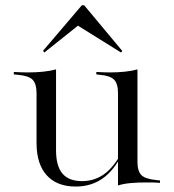

<svg xmlns="http://www.w3.org/2000/svg" viewBox="-20 -681 647 715"><path d="M188.7 -412.9V-206.5H116.1V-333.9Q116.1 -369.4 101.2 -384.3Q86.3 -399.2 46 -402.4L31.5 -404V-412.9Q50.8 -412.1 61.7 -411.7Q72.6 -411.3 84.7 -411.3Q114.5 -411.3 141.1 -414.1Q167.7 -416.9 188.7 -422.6ZM188.7 -206.5V-121Q188.7 -62.9 212.5 -34.7Q236.3 -6.5 285.5 -6.5Q336.3 -6.5 375 -37.9Q413.7 -69.4 444.4 -136.3V-129Q414.5 -57.3 369.4 -21.8Q324.2 13.7 262.1 13.7Q191.9 13.7 154 -28.2Q116.1 -70.2 116.1 -148.4V-206.5ZM419.4 0V-206.5H491.9V-79Q491.9 -43.5 506.5 -29Q521 -14.5 561.3 -10.5L575.8 -8.9V0Q556.5 -1.6 546 -1.6Q535.5 -1.6 522.6 -1.6Q492.7 -1.6 466.1 0.8Q439.5 3.2 419.4 9.7ZM491.9 -412.9V-206.5H419.4V-334.7Q419.4 -369.4 404.8 -384.3Q390.3 -399.2 351.6 -402.4L338.7 -404V-412.9Q358.1 -412.1 368.5 -411.7Q379 -411.3 390.3 -411.3Q418.5 -411.3 445.2 -414.1Q471.8 -416.9 491.9 -422.6ZM145.2 -485.5 140.3 -491.9 284.7 -661.3H293.5L435.5 -491.1L430.6 -485.5L253.2 -596L281.5 -594.4Z"/></svg>

Font: Playfair 144pt SemiExpanded Light
Style: Regular
Weight: 300
Width: 6
Designer: Claus Eggers Sørensen
Foundry: Claus Eggers Sørensen
Version: Version 2.203